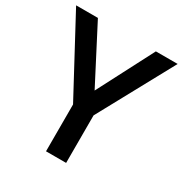

<svg xmlns="http://www.w3.org/2000/svg" viewBox="-166 -841 924 969"><g transform="rotate(30 296.0 -357.0)"><path d="M295.9 -388.2 464.8 -713.9H591.8L354 -276.9V0H236.8V-272.9L0 -713.9H127Z"/></g></svg>

Font: f1_58959          
Style: Regular
Weight: 600
Foundry: Ascender Corporation
Version: Version 1.10